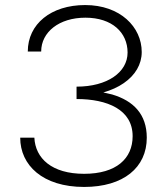

<svg xmlns="http://www.w3.org/2000/svg" viewBox="-20 -730 646 760"><path d="M313 10C469 10 561 -67 561 -185C561 -278 508 -331 424 -356C413 -359 401 -361 389 -364C420 -373 447 -385 470 -401C515 -432 541 -475 541 -524C541 -623 456 -710 317 -710C182 -710 90 -635 90 -526H143C143 -603 214 -660 318 -660C424 -660 485 -601 485 -522C485 -444 405 -387 283 -387V-338C405 -338 505 -296 505 -191C505 -102 440 -42 313 -42C185 -42 120 -103 116 -185H60C60 -76 149 10 313 10Z"/></svg>

Font: Jost Light
Style: Regular
Weight: 300
Version: Version 3.710